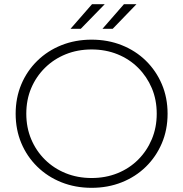

<svg xmlns="http://www.w3.org/2000/svg" viewBox="-20 -895 878 920"><path d="M419 5Q341 5 274.5 -21.5Q208 -48 158.5 -96.5Q109 -145 82 -209.5Q55 -274 55 -350Q55 -426 82 -490.5Q109 -555 158.5 -603.5Q208 -652 274.5 -678.5Q341 -705 419 -705Q497 -705 563.5 -678.5Q630 -652 679 -604Q728 -556 755.5 -491.5Q783 -427 783 -350Q783 -273 755.5 -208.5Q728 -144 679 -96Q630 -48 563.5 -21.5Q497 5 419 5ZM419 -42Q486 -42 543 -65Q600 -88 642 -130Q684 -172 707.5 -228Q731 -284 731 -350Q731 -417 707.5 -472.5Q684 -528 642 -570Q600 -612 543 -635Q486 -658 419 -658Q352 -658 295 -635Q238 -612 195.5 -570Q153 -528 129.5 -472.5Q106 -417 106 -350Q106 -284 129.5 -228Q153 -172 195.5 -130Q238 -88 295 -65Q352 -42 419 -42ZM471 -757 574 -875H634L520 -757ZM318 -757 421 -875H482L367 -757Z"/></svg>

Font: MOST Montserrat Light
Style: Regular
Weight: 300
Designer: Julieta Ulanovsky
Foundry: Julieta Ulanovsky
Version: Version 8.000;March 11, 2024;FontCreator 15.0.0.2926 64-bit